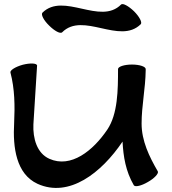

<svg xmlns="http://www.w3.org/2000/svg" viewBox="-20 -870 839 937"><path d="M283 -712C385 -815 564 -650 667 -752C675 -761 660 -789 634 -815C607 -841 579 -856 571 -848C469 -745 290 -910 187 -808C179 -799 193 -771 220 -745C246 -719 274 -704 283 -712ZM31 -516C52 -436 53 -353 49 -270C42 -150 59 -21 163 27C317 97 475 -26 578 -179C582 -106 593 -35 633 34C639 44 670 37 702 18C734 0 756 -24 750 -34C708 -106 671 -183 671 -267C671 -354 690 -439 691 -527C691 -527 691 -527 691 -528C691 -529 691 -530 691 -532V-533C691 -545 661 -555 624 -555C587 -555 556 -545 556 -533C556 -431 555 -314 504 -238C434 -134 326 -48 221 -95C160 -122 140 -195 143 -263C149 -360 161 -551 161 -551C158 -562 127 -563 91 -554C55 -544 28 -527 31 -516Z"/></svg>

Font: Nupuram Expanded Bold
Style: Regular
Weight: 700
Width: 7
Designer: Santhosh Thottingal (santhosh.thottingal@gmail.com)
Foundry: SMC
Version: Version 1.000